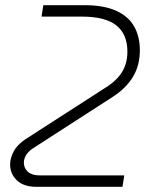

<svg xmlns="http://www.w3.org/2000/svg" viewBox="-20 -720 583 740"><path d="M120 0Q71 0 45 -25Q19 -50 19 -86Q19 -111 33 -137Q47 -163 79 -184L388 -383Q431 -410 451 -443.5Q471 -477 471 -521Q471 -588 428.5 -622Q386 -656 296 -656H140L147 -700H307Q379 -700 426.5 -679Q474 -658 496.5 -619Q519 -580 519 -526Q519 -468 492.5 -424Q466 -380 415 -347L105 -147Q89 -136 80.5 -122Q72 -108 72 -93Q72 -72 87.5 -58Q103 -44 133 -44H459L452 0Z"/></svg>

Font: MuseoModerno ExtraLight
Style: Italic
Weight: 250
Italic angle: -9°
Designer: Pablo Cosgaya, Héctor Gatti, Marcela Romero, and the Authors of The MuseoModerno Project.
Foundry: Omnibus-Type Team
Version: Version 1.003